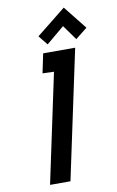

<svg xmlns="http://www.w3.org/2000/svg" viewBox="-100 -975 624 1028"><g transform="rotate(-10 212.0 -461.0)"><path d="M424 -795 323 -922 163 -794 204 -743 302 -825 360 -744ZM150 -595 212 -593 86 0H197L346 -700H172Z"/></g></svg>

Font: Advent Pro
Style: Bold Italic
Weight: 700
Italic angle: -12°
Designer: VivaRado, Andreas Kalpakidis
Foundry: VivaRado, Andreas Kalpakidis
Version: Version 3.000